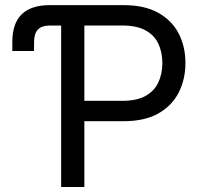

<svg xmlns="http://www.w3.org/2000/svg" viewBox="-20 -748 815 768"><path d="M29.3 -543.9V-580.1Q29.3 -654.3 66.9 -690.9Q104.5 -727.5 179.7 -727.5H224.6V-646H180.2Q147.5 -646 131.8 -629.9Q116.2 -613.8 116.2 -579.1V-543.9ZM224.6 0V-727.5H473.6Q558.6 -727.5 613.5 -696.5Q668.5 -665.5 695.1 -613.3Q721.7 -561 721.7 -496.1Q721.7 -431.2 695.1 -378.4Q668.5 -325.7 613.8 -294.4Q559.1 -263.2 474.1 -263.2H297.9V-344.7H469.7Q527.3 -344.7 562.5 -364.5Q597.7 -384.3 613.5 -418.7Q629.4 -453.1 629.4 -496.1Q629.4 -539.1 613.5 -573Q597.7 -606.9 562.3 -626.5Q526.9 -646 468.8 -646H317.4V0Z"/></svg>

Font: Adwaita Sans
Style: Regular
Weight: 400
Designer: Rasmus Andersson
Foundry: rsms
Version: Version 4.001;git-9221beed3